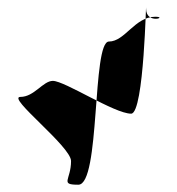

<svg xmlns="http://www.w3.org/2000/svg" viewBox="-20 -652 486 527"><path d="M195 -145C256 -145 232 -538 279 -538C323 -538 350 -606 406 -606C443 -606 381 -584 381 -628C381 -670 376 -340 340 -340C294 -340 158 -430 125 -430C98 -430 74 -386 36 -386C-3 -386 175 -250 175 -210C175 -158 143 -145 195 -145Z"/></svg>

Font: CiSf CamouflageKit II
Style: Regular
Weight: 400
Version: Version 1